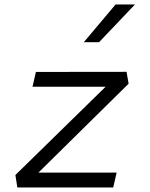

<svg xmlns="http://www.w3.org/2000/svg" viewBox="-20 -822 660 842"><path d="M56 0H476.5L491.5 -65H148.5L544 -455L535 -507L137.5 -506.5L122.5 -441.5H443L47.5 -54.5ZM347.5 -637 487 -802.5H572L414.5 -637Z"/></svg>

Font: Monaspace Krypton Light
Style: Italic
Weight: 300
Italic angle: -11°
Designer: Riley Cran & the Lettermatic Team
Foundry: Lettermatic
Version: Version 1.101 (Monaspace Krypton)